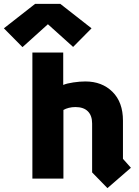

<svg xmlns="http://www.w3.org/2000/svg" viewBox="-117 -921 715 990"><path d="M437 49 358 -32V-284Q358 -325 336 -347Q314 -369 272 -369Q254 -369 238 -365Q222 -361 210 -354V0H50V-650H209V-483Q227 -491 261 -496Q295 -501 323 -501Q409 -501 463 -447.5Q517 -394 517 -299V-102L558 -56ZM-1 -678 -97 -775 64 -901H194L355 -775L260 -679L130 -796Z"/></svg>

Font: Braah One
Style: Regular
Weight: 400
Designer: Ashish Kumar
Foundry: Ashish Kumar
Version: Version 1.001; ttfautohint (v1.8.4.7-5d5b);gftools[0.9.29]